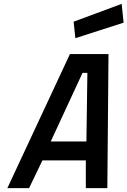

<svg xmlns="http://www.w3.org/2000/svg" viewBox="-20 -971 658 991"><path d="M431 -595 426 -241H242L406 -595ZM130 0 199 -143H423V0H534L540 -692H341L18 0ZM618 -854 608 -951 360 -859 369 -774Z"/></svg>

Font: RazerF5 SemiBold
Style: Italic
Weight: 600
Foundry: Razer Inc.
Version: Version 2